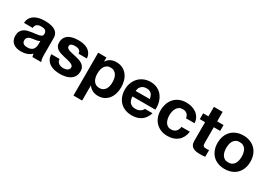

<svg xmlns="http://www.w3.org/2000/svg" viewBox="16 -1600 3801 2710"><g transform="rotate(30 1916.5 -245.5)"><path d="M376 -252.9Q367.2 -245.1 354 -240.5Q340.8 -235.8 325 -232.9Q309.1 -230 292 -228Q274.9 -226.1 257.8 -223.1Q241.2 -220.2 226.1 -215.3Q210.9 -210.4 199.2 -201.9Q187.5 -193.4 180.7 -180.2Q173.8 -167 173.8 -147Q173.8 -127.4 180.9 -114.7Q188 -102.1 200.2 -94.5Q212.4 -86.9 228 -84Q243.7 -81.1 261.2 -81.1Q289.1 -81.1 308.3 -87.6Q327.6 -94.2 340.3 -104.7Q353 -115.2 360.1 -128.4Q367.2 -141.6 370.8 -155Q374.5 -168.5 375.2 -180.2Q376 -191.9 376 -200.2ZM47.9 -357.9Q50.8 -407.7 73 -440.9Q95.2 -474.1 129.2 -494.1Q163.1 -514.2 205.3 -522.5Q247.6 -530.8 291 -530.8Q316.9 -530.8 343.8 -528.6Q370.6 -526.4 395.8 -520.3Q420.9 -514.2 443.1 -503.7Q465.3 -493.2 481.9 -476.8Q498.5 -460.4 508.3 -437.5Q518.1 -414.6 518.1 -383.8V-115.2Q518.1 -97.7 519 -80.3Q520 -63 522.2 -47.9Q524.4 -32.7 527.8 -20.3Q531.2 -7.8 536.1 0H392.1Q388.2 -12.2 385.5 -24.7Q382.8 -37.1 381.8 -49.8Q365.2 -32.2 344.7 -20.3Q324.2 -8.3 302 -0.7Q279.8 6.8 255.9 10Q231.9 13.2 208 13.2Q170.9 13.2 138.7 4.2Q106.4 -4.9 82.8 -23.9Q59.1 -43 45.7 -72Q32.2 -101.1 32.2 -141.1Q32.7 -185.1 47.9 -213.4Q63 -241.7 87.6 -259Q112.3 -276.4 143.6 -284.9Q174.8 -293.5 207 -298.1Q239.3 -302.7 270.3 -305.9Q301.3 -309.1 325 -315.2Q348.6 -321.3 362.8 -332.8Q377 -344.2 376 -366.2Q376 -388.7 368.7 -402.3Q361.3 -416 348.9 -423.6Q336.4 -431.2 319.6 -433.6Q302.7 -436 284.2 -436Q241.7 -436 217.8 -418.2Q193.8 -400.4 189.9 -357.9Z M738.3 -168Q738.3 -145 747.6 -128.7Q756.8 -112.3 772 -101.6Q787.1 -90.8 806.9 -85.9Q826.7 -81.1 847.2 -81.1Q862.3 -81.1 878.7 -84.5Q895 -87.9 908.7 -95.5Q922.4 -103 931.4 -115.7Q940.4 -128.4 940.4 -147Q940.4 -163.1 929.4 -174.6Q918.5 -186 897.7 -195.1Q877 -204.1 847.2 -211.7Q817.4 -219.2 779.3 -227.1Q748 -234.4 718.5 -243.9Q689 -253.4 666 -268.8Q643.1 -284.2 629.2 -307.4Q615.2 -330.6 615.2 -365.2Q615.2 -414.6 634.8 -446.8Q654.3 -479 686 -497.6Q717.8 -516.1 758.3 -523.4Q798.8 -530.8 840.3 -530.8Q882.3 -530.8 921.6 -522.9Q960.9 -515.1 992.2 -496.1Q1023.4 -477.1 1043.7 -445.6Q1064 -414.1 1068.4 -366.2H933.1Q931.6 -386.7 923.6 -400.1Q915.5 -413.6 902.3 -421.6Q889.2 -429.7 872.3 -432.9Q855.5 -436 836.4 -436Q824.2 -436 810.3 -434.6Q796.4 -433.1 784.7 -428.2Q772.9 -423.3 765.1 -413.8Q757.3 -404.3 757.3 -388.2Q757.3 -369.1 771.2 -357.2Q785.2 -345.2 807.9 -337.4Q830.6 -329.6 859.6 -324Q888.7 -318.4 918.5 -311Q949.2 -303.7 978.8 -293.7Q1008.3 -283.7 1031.2 -267.3Q1054.2 -251 1068.1 -226.6Q1082 -202.1 1082 -166Q1082 -114.7 1061.8 -80.3Q1041.5 -45.9 1008.1 -25.1Q974.6 -4.4 932.4 4.4Q890.1 13.2 846.2 13.2Q801.3 13.2 758.3 4.4Q715.3 -4.4 681.6 -25.4Q647.9 -46.4 626.5 -81.3Q605 -116.2 603 -168Z M1300.3 -517.1V-451.2H1302.2Q1328.6 -493.2 1368.2 -512Q1407.7 -530.8 1456.5 -530.8Q1517.1 -530.8 1561.3 -508.1Q1605.5 -485.4 1634.5 -447Q1663.6 -408.7 1677.5 -358.4Q1691.4 -308.1 1691.4 -252.9Q1691.4 -200.7 1677.2 -152.6Q1663.1 -104.5 1634.8 -67.6Q1606.4 -30.8 1564 -8.8Q1521.5 13.2 1464.4 13.2Q1416 13.2 1376 -6.3Q1335.9 -25.9 1309.6 -64H1307.1V181.2H1165.5V-517.1ZM1426.3 -92.8Q1461.4 -92.8 1484.9 -106.7Q1508.3 -120.6 1522.7 -143.3Q1537.1 -166 1543.2 -195.8Q1549.3 -225.6 1549.3 -256.8Q1549.3 -288.1 1542.7 -318.1Q1536.1 -348.1 1521.5 -371.6Q1506.8 -395 1483.2 -409.4Q1459.5 -423.8 1425.3 -423.8Q1390.6 -423.8 1366.9 -409.7Q1343.3 -395.5 1328.9 -372.1Q1314.5 -348.6 1308.3 -318.6Q1302.2 -288.6 1302.2 -256.8Q1302.2 -225.6 1308.8 -195.8Q1315.4 -166 1330.1 -143.3Q1344.7 -120.6 1368.4 -106.7Q1392.1 -92.8 1426.3 -92.8Z M1893.1 -224.1Q1896 -154.8 1928 -123.8Q1960 -92.8 2020 -92.8Q2041.5 -92.8 2060.3 -98.9Q2079.1 -105 2094 -114.5Q2108.9 -124 2118.9 -136Q2128.9 -147.9 2132.3 -160.2H2257.3Q2242.2 -113.8 2219 -80.8Q2195.8 -47.9 2165 -27.1Q2134.3 -6.3 2096.7 3.4Q2059.1 13.2 2015.1 13.2Q1954.1 13.2 1905 -6.6Q1856 -26.4 1821.8 -62Q1787.6 -97.7 1769.3 -147.7Q1751 -197.8 1751 -257.8Q1751 -315.9 1770.3 -366Q1789.6 -416 1824.2 -452.6Q1858.9 -489.3 1907.7 -510Q1956.5 -530.8 2015.1 -530.8Q2059.1 -530.8 2095.7 -519Q2132.3 -507.3 2161.1 -486.6Q2189.9 -465.8 2210.9 -437Q2231.9 -408.2 2245.1 -374Q2258.3 -339.8 2263.7 -301.8Q2269 -263.7 2266.1 -224.1ZM2124 -314Q2119.1 -341.3 2110.6 -361.8Q2102.1 -382.3 2088.6 -396Q2075.2 -409.7 2056.2 -416.7Q2037.1 -423.8 2011.2 -423.8Q1976.6 -423.8 1954.1 -412.4Q1931.6 -400.9 1918.5 -384Q1905.3 -367.2 1899.7 -348.1Q1894 -329.1 1893.1 -314Z M2702.1 -335Q2689 -423.8 2597.2 -423.8Q2563 -423.8 2540 -408.2Q2517.1 -392.6 2502.9 -368.4Q2488.8 -344.2 2482.7 -314.5Q2476.6 -284.7 2476.6 -255.9Q2476.6 -228 2482.4 -199Q2488.3 -169.9 2502 -146.2Q2515.6 -122.6 2538.3 -107.7Q2561 -92.8 2594.2 -92.8Q2645.5 -92.8 2673.1 -121.3Q2700.7 -149.9 2707.5 -198.2H2844.2Q2836.9 -147 2816.4 -107.4Q2795.9 -67.9 2763.9 -41Q2731.9 -14.2 2689.2 -0.5Q2646.5 13.2 2595.2 13.2Q2536.6 13.2 2488.8 -6.3Q2440.9 -25.9 2406.5 -60.8Q2372.1 -95.7 2353.3 -144.3Q2334.5 -192.9 2334.5 -251Q2334.5 -311.5 2352.1 -362.8Q2369.6 -414.1 2403.3 -451.4Q2437 -488.8 2486.1 -509.8Q2535.2 -530.8 2598.1 -530.8Q2644.5 -530.8 2687 -518.8Q2729.5 -506.8 2762.9 -482.4Q2796.4 -458 2817.4 -421.1Q2838.4 -384.3 2841.3 -335Z M3208.5 -517.1V-421.9H3104.5V-166Q3104.5 -147.9 3107.2 -136.5Q3109.9 -125 3116.7 -118.2Q3123.5 -111.3 3135 -108.6Q3146.5 -106 3164.6 -106Q3176.8 -106 3187.7 -106.7Q3198.7 -107.4 3208.5 -109.9V0Q3190.4 2.9 3168.7 3.9Q3147 4.9 3125.5 4.9Q3092.8 4.9 3063 0.5Q3033.2 -3.9 3011 -17.1Q2988.8 -30.3 2975.6 -54.2Q2962.4 -78.1 2962.4 -117.2V-421.9H2876.5V-517.1H2962.4V-671.9H3104.5V-517.1Z M3260.7 -257.8Q3260.7 -319.8 3279.8 -370.1Q3298.8 -420.4 3333.5 -456.1Q3368.2 -491.7 3417.7 -511.2Q3467.3 -530.8 3527.8 -530.8Q3588.9 -530.8 3638.4 -511.2Q3688 -491.7 3722.9 -456.1Q3757.8 -420.4 3776.9 -370.1Q3795.9 -319.8 3795.9 -257.8Q3795.9 -195.8 3776.9 -145.8Q3757.8 -95.7 3722.9 -60.3Q3688 -24.9 3638.4 -5.9Q3588.9 13.2 3527.8 13.2Q3467.3 13.2 3417.7 -5.9Q3368.2 -24.9 3333.5 -60.3Q3298.8 -95.7 3279.8 -145.8Q3260.7 -195.8 3260.7 -257.8ZM3402.8 -257.8Q3402.8 -226.6 3408.9 -197Q3415 -167.5 3429.4 -144.3Q3443.8 -121.1 3467.8 -106.9Q3491.7 -92.8 3527.8 -92.8Q3564 -92.8 3588.1 -106.9Q3612.3 -121.1 3627 -144.3Q3641.6 -167.5 3647.7 -197Q3653.8 -226.6 3653.8 -257.8Q3653.8 -289.1 3647.7 -318.8Q3641.6 -348.6 3627 -372.1Q3612.3 -395.5 3588.1 -409.7Q3564 -423.8 3527.8 -423.8Q3491.7 -423.8 3467.8 -409.7Q3443.8 -395.5 3429.4 -372.1Q3415 -348.6 3408.9 -318.8Q3402.8 -289.1 3402.8 -257.8Z"/></g></svg>

Font: XB Khoramshahr
Style: Bold
Weight: 700
Designer: Behnam
Foundry: Irmug
Version: Version 8.005 2009